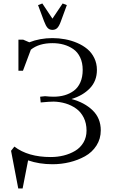

<svg xmlns="http://www.w3.org/2000/svg" viewBox="-20 -928 649 1094"><path d="M43 -68.8 62 -92.8Q139.6 -33.2 269 -33.2Q307.6 -33.2 343 -42Q378.4 -50.8 408 -68.4Q437.5 -85.9 455.3 -115.7Q473.1 -145.5 473.1 -184.1Q473.1 -225.6 457 -257.8Q440.9 -290 413.8 -309.3Q386.7 -328.6 354.2 -338.4Q321.8 -348.1 286.1 -349.1Q261.7 -349.1 211.9 -344.2L209 -372.1V-377L236.8 -379.9Q265.1 -377 285.2 -377Q319.3 -377 348.1 -385.3Q377 -393.6 400.6 -410.9Q424.3 -428.2 437.7 -458.5Q451.2 -488.8 451.2 -529.8Q451.2 -570.3 436.8 -600.8Q422.4 -631.3 397.5 -648.4Q372.6 -665.5 343 -673.8Q313.5 -682.1 278.8 -682.1Q202.1 -682.1 155.8 -645L110.8 -524.9H85V-702.1H111.8L147 -687Q208 -710.9 278.8 -710.9Q315.4 -710.9 350.8 -704.3Q386.2 -697.8 419.4 -683.6Q452.6 -669.4 477.5 -648.7Q502.4 -627.9 517.3 -597.2Q532.2 -566.4 532.2 -529.8Q532.2 -466.8 492.2 -425Q452.1 -383.3 387.2 -363.8Q461.4 -344.2 507.8 -299.3Q554.2 -254.4 554.2 -185.1Q554.2 -136.7 529.5 -98.4Q504.9 -60.1 464.4 -37.6Q423.8 -15.1 376.5 -3.7Q329.1 7.8 278.8 7.8Q203.6 7.8 140.1 -14.2L108.9 146H84ZM196.8 -898.9 221.2 -908.2 278.8 -821.8 336.9 -908.2 360.8 -898.9 327.1 -807.1Q317.4 -779.8 306.6 -768.8Q295.9 -757.8 278.8 -757.8Q261.7 -757.8 251.5 -768.8Q241.2 -779.8 231 -807.1Z"/></svg>

Font: Dihjauti
Style: Regular
Weight: 400
Designer: T. Christopher White
Version: Version 3.0.0